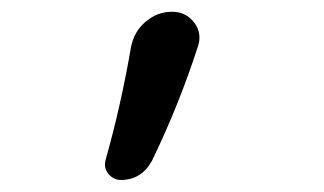

<svg xmlns="http://www.w3.org/2000/svg" viewBox="-20 -170 540 320"><path d="M181.6 129.9Q168.9 129.9 160.6 119.6Q152.3 109.4 156.2 95.7Q181.6 5.9 198.2 -90.8Q203.1 -117.2 222.7 -133.8Q242.2 -150.4 266.6 -150.4Q290 -150.4 303.7 -132.3Q317.4 -114.3 309.6 -91.8Q278.3 4.9 233.4 97.7Q215.8 129.9 181.6 129.9Z"/></svg>

Font: Rounded-X Mgen+ 1mn regular
Style: Regular
Weight: 400
Designer: [Source Han Sans]
Ryoko NISHIZUKA  (kana & ideographs); Paul D. Hunt (Latin, Greek & Cyrillic); Wenlong ZHANG  (bopomofo
Version: Version 1.059.20150602